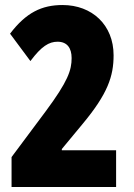

<svg xmlns="http://www.w3.org/2000/svg" viewBox="-20 -744 535 764"><path d="M442 0V-146H226V-151L308 -250C409 -371 432 -441 432 -524C432 -645 346 -724 229 -724C146 -724 84 -694 20 -610L101 -501C145 -560 175 -578 209 -578C247 -578 265 -553 265 -513C265 -465 251 -421 161 -300L26 -119V0Z"/></svg>

Font: Noto Sans Lao Looped ExtraCondensed Black
Style: Regular
Weight: 900
Width: 2
Designer: Mark Frömberg, Ben Mitchell
Foundry: The Fontpad Ltd
Version: Version 1.002